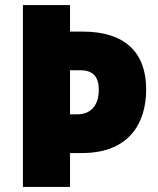

<svg xmlns="http://www.w3.org/2000/svg" viewBox="-20 -734 620 754"><path d="M554 -383C554 -528 471 -610 304 -610H255V-714H70V0H255V-133H302C487 -133 554 -250 554 -383ZM284 -285H255V-458H297C346 -458 368 -431 368 -382C368 -313 330 -285 284 -285Z"/></svg>

Font: Noto Sans Telugu SemiCondensed Black
Style: Regular
Weight: 900
Width: 4
Designer: Jelle Bosma - Monotype Design Team
Foundry: Monotype Imaging Inc.
Version: Version 2.005